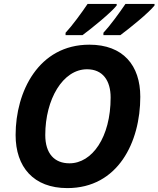

<svg xmlns="http://www.w3.org/2000/svg" viewBox="-20 -954 812 984"><path d="M60 -262C60 -98 152 10 325 10C585 10 699 -226 699 -458C699 -619 611 -725 438 -725C178 -725 60 -485 60 -262ZM212 -262C212 -445 302 -599 426 -599C506 -599 547 -542 547 -454C547 -250 452 -117 336 -117C259 -117 212 -167 212 -262ZM510 -786V-774H597C647 -811 744 -890 772 -926V-934H623C592 -888 543 -821 510 -786ZM403 -774C453 -811 550 -890 578 -926V-934H429C398 -888 349 -821 316 -786V-774Z"/></svg>

Font: BC Sans
Style: Bold Italic
Weight: 700
Italic angle: -12°
Designer: Monotype Design Team
Province of B.C.
Foundry: Monotype Imaging Inc.
Version: Version 2.000;GOOG;noto-source:20170915:90ef993387c0